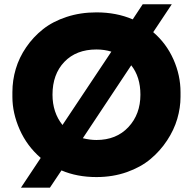

<svg xmlns="http://www.w3.org/2000/svg" viewBox="-20 -810 904 900"><path d="M213.9 69.8H78.1L170.9 -69.8Q106.4 -125.5 72.3 -202.6Q38.1 -279.8 38.1 -356V-377.9Q38.1 -433.6 54 -487.1Q69.8 -540.5 102.8 -588.6Q135.7 -636.7 181.6 -673.1Q227.5 -709.5 292.2 -730.7Q356.9 -752 432.1 -752Q525.9 -752 602.1 -719.2L648.9 -790H785.2L698.2 -659.2Q759.8 -606.4 793 -531.7Q826.2 -457 826.2 -377.9V-356Q826.2 -305.2 811 -253.2Q795.9 -201.2 763.4 -151.9Q731 -102.5 685.5 -64.5Q640.1 -26.4 574.5 -3.2Q508.8 20 432.1 20Q341.3 20 268.1 -11.2ZM226.1 -366.2Q226.1 -282.7 272.9 -224.1L502 -567.9Q469.2 -578.1 432.1 -578.1Q337.4 -578.1 281.7 -520Q226.1 -461.9 226.1 -366.2ZM432.1 -153.8Q525.4 -153.8 581.8 -214.1Q638.2 -274.4 638.2 -366.2Q638.2 -449.7 595.2 -503.9L368.2 -162.1Q402.3 -153.8 432.1 -153.8Z"/></svg>

Font: Sora ExtraBold
Style: Regular
Weight: 800
Designer: Jonathan Barnbrook, Julián Moncada
Foundry: Barnbrook Fonts
Version: Version 2.000